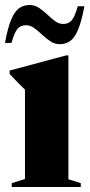

<svg xmlns="http://www.w3.org/2000/svg" viewBox="-20 -749 362 769"><path d="M254 -527V-31L303.5 -15.5V0H27V-15.5L80 -32V-390Q71 -399 56 -413.8Q41 -428.5 18.5 -452.5V-466.5L244.5 -527ZM318 -724Q306 -660.5 291.8 -628Q277.5 -595.5 259.8 -583.8Q242 -572 219.5 -572Q199 -572 181.8 -583.5Q164.5 -595 148.8 -610Q133 -625 117.2 -636.5Q101.5 -648 85 -648Q63 -648 50.5 -633.8Q38 -619.5 26 -577H0Q11.5 -640.5 25.8 -673Q40 -705.5 58 -717.2Q76 -729 99 -729Q119 -729 136.2 -717.5Q153.5 -706 169.2 -691Q185 -676 200.5 -664.5Q216 -653 233 -653Q254.5 -653 267 -667.2Q279.5 -681.5 291.5 -724Z"/></svg>

Font: Newsreader 72pt
Style: Bold
Weight: 700
Designer: Hugues Gentile
Foundry: Production Type
Version: Version 1.003; ttfautohint (v1.8.3)